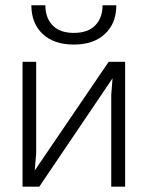

<svg xmlns="http://www.w3.org/2000/svg" viewBox="-20 -703 555 723"><path d="M451.2 -470.2V0H398.9V-345.2L403.8 -408.2L127.9 0H64.9V-470.2H116.2V-125L110.8 -61L389.2 -470.2ZM98.1 -683.1H150.9Q150.9 -635.7 178.2 -607.4Q205.6 -579.1 257.8 -579.1Q311 -579.1 338.6 -607.4Q366.2 -635.7 366.2 -683.1H418Q418 -615.2 375.2 -575.2Q332.5 -535.2 257.8 -535.2Q183.1 -535.2 140.6 -575.2Q98.1 -615.2 98.1 -683.1Z"/></svg>

Font: Kreadon Light
Style: Regular
Weight: 300
Designer: kohakuno
Foundry: StudioGnu
Version: Version 1.000;Glyphs 3.1.2 (3151)